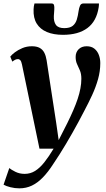

<svg xmlns="http://www.w3.org/2000/svg" viewBox="-55 -806 592 1075"><path d="M68 -445Q64.5 -462 59 -468.5Q53.5 -475 45.5 -475Q37.5 -475 30.2 -471.5Q23 -468 14 -461L2.5 -489Q10.5 -499.5 28.2 -513Q46 -526.5 70.5 -536.8Q95 -547 123.5 -547Q150.5 -547 167.2 -537.8Q184 -528.5 193 -511Q202 -493.5 206 -468.5Q212 -429.5 218.5 -386.5Q225 -343.5 232 -298.2Q239 -253 245.8 -208.5Q252.5 -164 259 -122.5L273.5 -21.5L322 -117Q340.5 -154.5 355 -188Q369.5 -221.5 379.8 -252Q390 -282.5 395.2 -310.8Q400.5 -339 400.5 -365Q400.5 -392.5 392.5 -411.2Q384.5 -430 376.5 -447Q368.5 -464 368.5 -487Q368.5 -513.5 385.2 -530.2Q402 -547 430 -547Q456.5 -547 473.2 -533.8Q490 -520.5 498.2 -499Q506.5 -477.5 506.5 -453Q506.5 -407.5 494 -363Q481.5 -318.5 461 -274Q440.5 -229.5 416 -183.5Q400.5 -153.5 383.8 -122.5Q367 -91.5 349.5 -60.5Q332 -29.5 314 0.5Q296 30.5 278.2 58.8Q260.5 87 243 112.5Q214.5 157 185.2 187.2Q156 217.5 123.8 233Q91.5 248.5 53.5 248.5Q28 248.5 3.2 242.2Q-21.5 236 -35 228L-3 135Q7.5 144 31 155.8Q54.5 167.5 83 167.5Q115 167.5 141.5 151Q168 134.5 193 103Q218 71.5 245 26.5H166ZM234 -786.5Q245 -786.5 247.5 -777.2Q250 -768 249 -753.5Q249 -745 247.8 -734.8Q246.5 -724.5 246.5 -716.5Q245 -685 258 -666.8Q271 -648.5 304.5 -648.5Q336 -648.5 352 -661.2Q368 -674 374.8 -695.8Q381.5 -717.5 385 -744Q387.5 -761.5 393 -774Q398.5 -786.5 411.5 -786.5H499Q499 -782 498.8 -777.2Q498.5 -772.5 497.5 -765Q485.5 -687 434.5 -649Q383.5 -611 297.5 -611Q245 -611 207.5 -626.8Q170 -642.5 150.5 -674Q131 -705.5 133 -753.5Q133.5 -762 134.5 -770.2Q135.5 -778.5 138 -786.5Z"/></svg>

Font: Merriweather 72pt
Style: Bold Italic
Weight: 700
Italic angle: -7.8°
Version: Version 2.101